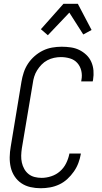

<svg xmlns="http://www.w3.org/2000/svg" viewBox="-20 -991 540 1019"><path d="M196 8Q168 8 141.5 2Q115 -4 93.5 -18.5Q72 -33 57.5 -55Q43 -77 37 -103Q31 -129 31.5 -157Q32 -185 37 -213L94 -558Q98 -582 106 -606.5Q114 -631 128.5 -653Q143 -675 163.5 -693Q184 -711 207.5 -722.5Q231 -734 256.5 -738.5Q282 -743 307 -743Q332 -743 356 -739.5Q380 -736 400.5 -726Q421 -716 438 -700Q455 -684 464.5 -662.5Q474 -641 476 -617Q478 -593 474 -568L472 -559H411L412 -566Q417 -591 411.5 -615Q406 -639 390.5 -656.5Q375 -674 351.5 -681Q328 -688 303 -688Q285 -688 266.5 -684Q248 -680 231 -671Q214 -662 200.5 -648Q187 -634 177 -618Q167 -602 161.5 -584Q156 -566 154 -549L96 -204Q93 -184 92.5 -165Q92 -146 96 -128Q100 -110 109 -94Q118 -78 132 -67Q146 -56 164 -51.5Q182 -47 201 -47Q226 -47 252 -55.5Q278 -64 298.5 -82Q319 -100 331 -124.5Q343 -149 348 -174V-176H409V-174Q405 -150 396 -126Q387 -102 372 -80.5Q357 -59 337.5 -41Q318 -23 294.5 -12Q271 -1 246 3.5Q221 8 196 8ZM234 -804 197 -836 317 -971H393L466 -832L422 -808L348 -924Z"/></svg>

Font: Iosevka Term Curly Lt Obl
Style: Regular
Weight: 300
Italic angle: -9°
Designer: Belleve Invis
Foundry: Belleve Invis
Version: Version 32.3.0